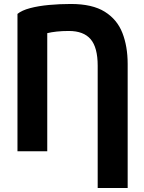

<svg xmlns="http://www.w3.org/2000/svg" viewBox="-20 -745 726 967"><path d="M623 -423Q623 -511 596.5 -579Q570 -647 507.5 -686Q445 -725 337 -725Q280 -725 226.5 -720Q173 -715 131.5 -704Q90 -693 68 -675V17H218V-578Q238 -583 265.5 -586Q293 -589 327 -589Q401 -589 436.5 -547.5Q472 -506 472 -414V202H623Z"/></svg>

Font: Repo Bold
Style: Bold
Weight: 700
Designer: Stefan Peev
Foundry: Context Ltd
Version: Version 1.502